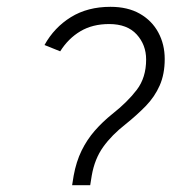

<svg xmlns="http://www.w3.org/2000/svg" viewBox="-20 -543 516 563"><path d="M191.5 0 196 -28Q203.5 -69 219.2 -101.2Q235 -133.5 258 -159.8Q281 -186 309 -208.5Q353.5 -243.5 381 -279.5Q408.5 -315.5 408.5 -368.5Q408.5 -411.5 380.8 -442Q353 -472.5 300 -472.5Q251.5 -472.5 216 -451.5Q180.5 -430.5 156.5 -392.5L110.5 -411Q139 -462.5 188 -492.8Q237 -523 304 -523Q354.5 -523 390 -502.8Q425.5 -482.5 444.2 -447.8Q463 -413 463 -370Q463 -325.5 448.2 -292.2Q433.5 -259 407.5 -232.2Q381.5 -205.5 348.5 -179Q307.5 -147 282.5 -112Q257.5 -77 249 -28L244.5 0Z"/></svg>

Font: Overpass ExtraLight
Style: Italic
Weight: 250
Italic angle: -10°
Designer: Delve Withrington, Dave Bailey, Thomas Jockin
Foundry: Delve Fonts LLC
Version: Version 4.000